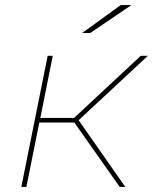

<svg xmlns="http://www.w3.org/2000/svg" viewBox="-20 -737 603 757"><path d="M452 0 273 -254H135L84 0H64L168 -517H188L139 -272H272L535 -517H563L290 -263L474 0ZM304 -607 456 -717H498L336 -607Z"/></svg>

Font: Montserrat Thin
Style: Italic
Weight: 100
Italic angle: -11.3°
Designer: Julieta Ulanovsky
Foundry: Julieta Ulanovsky
Version: Version 9.000; ttfautohint (v1.8.4.7-5d5b)